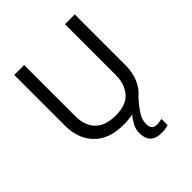

<svg xmlns="http://www.w3.org/2000/svg" viewBox="-251 -864 1234 1234"><g transform="rotate(-45 365.5 -247.0)"><path d="M466 107Q466 136 478 148.5Q490 161 511 161Q528 161 539.5 158.5Q551 156 559 155V211Q545 215 531 217.5Q517 220 497 220Q444 220 419 194Q394 168 394 117Q394 86 410 55.5Q426 25 447 1Q408 10 362 10Q229 10 159.5 -62.5Q90 -135 90 -254V-714H180V-251Q180 -164 226.5 -116Q273 -68 367 -68Q464 -68 507.5 -119.5Q551 -171 551 -252V-714H640V-252Q640 -189 618 -136Q596 -83 552 -47Q508 3 487 37.5Q466 72 466 107Z"/></g></svg>

Font: Noto Sans Syloti Nagri
Style: Regular
Weight: 400
Designer: Monotype Design Team
Foundry: Monotype Imaging Inc.
Version: Version 2.003; ttfautohint (v1.8.4.7-5d5b)